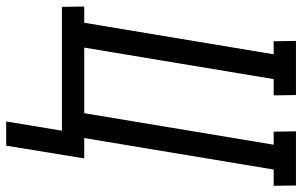

<svg xmlns="http://www.w3.org/2000/svg" viewBox="-220 -582 950 603"><g transform="rotate(90 254.5 -280.0)"><path d="M334 175 363 0H-26L-27 -70H24L123 -665H82L81 -735H251L252 -665H201L102 -70H308L407 -665H366L365 -735H535L536 -665H485L386 -70H450L410 175Z"/></g></svg>

Font: Iosevka Curly Slab
Style: Italic
Weight: 400
Italic angle: -9°
Monospace: yes
Designer: Belleve Invis
Foundry: Belleve Invis
Version: Version 22.1.2; ttfautohint (v1.8.4)